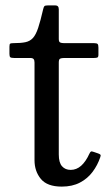

<svg xmlns="http://www.w3.org/2000/svg" viewBox="-20 -680 410 712"><path d="M352 -97.5Q354.5 -104 352.2 -106.5Q350 -109 344 -111L328 -116.5Q320 -119.5 317.2 -118Q314.5 -116.5 311 -109Q298 -80.5 280.8 -65.2Q263.5 -50 242 -50Q222 -50 210 -63.5Q198 -77 198 -107V-448.5Q198 -460 203 -462.5Q208 -465 218.5 -465H328.5Q337.5 -465 341.2 -466.8Q345 -468.5 345 -477.5V-503.5Q345 -514 341.8 -517Q338.5 -520 328.5 -520H217.5Q208 -520 203 -522.5Q198 -525 198 -535.5V-645.5Q198 -660 185 -660H158Q147 -660 144.5 -657Q142 -654 140 -645.5Q130 -602 121.5 -576.5Q113 -551 102 -539Q91 -527 74 -523.5Q57 -520 30 -520Q20.5 -520 17.8 -518.2Q15 -516.5 15 -507V-480Q15 -470 18.5 -467.5Q22 -465 32.5 -465H92Q101 -465 104.5 -461Q108 -457 108 -448V-86Q108 -45 131.5 -16.5Q155 12 209 12Q248 12 276.2 -2.8Q304.5 -17.5 323.2 -42.5Q342 -67.5 352 -97.5Z"/></svg>

Font: Besley
Style: Regular
Weight: 400
Designer: Owen Earl
Foundry: indestructible type*
Version: Version 4.000